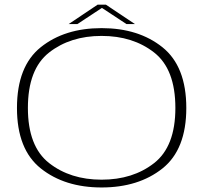

<svg xmlns="http://www.w3.org/2000/svg" viewBox="-20 -802 892 826"><path d="M417 4.5Q576 4.5 678.8 -77.2Q781.5 -159 781.5 -337.5Q781.5 -516.5 678.8 -598.8Q576 -681 417 -681Q258 -681 155.5 -599Q53 -517 53 -337.5Q53 -159 155.8 -77.2Q258.5 4.5 417 4.5ZM417 -29Q282.5 -29 191.2 -100.5Q100 -172 100 -337.5Q100 -504.5 191.2 -576Q282.5 -647.5 417 -647.5Q552 -647.5 643.2 -576Q734.5 -504.5 734.5 -337.5Q734.5 -172 643.2 -100.5Q552 -29 417 -29ZM275.5 -698.5H313L418.5 -768L524 -698.5H560.5L435.5 -782H400Z"/></svg>

Font: Anybody Expanded ExtraLight
Style: Regular
Weight: 250
Width: 7
Version: Version 1.113;gftools[0.9.25]